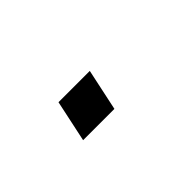

<svg xmlns="http://www.w3.org/2000/svg" viewBox="14 -363 590 590"><g transform="rotate(-45 309.0 -68.0)"><path d="M214 -136H350L321 0H185Z"/></g></svg>

Font: Fragment Mono SC
Style: Italic
Weight: 400
Italic angle: -12°
Monospace: yes
Designer: Wei Huang based on Nimbus Sans by URW Studio, based on Helvetica by Max Miedinger.
Foundry: Wei Huang
Version: Version 1.012; ttfautohint (v1.8.4.7-5d5b)